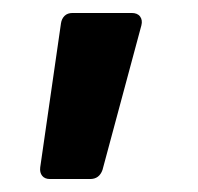

<svg xmlns="http://www.w3.org/2000/svg" viewBox="-20 -178 305 296"><path d="M42 80 74 -142Q75 -149 79.5 -153.5Q84 -158 92 -158H183Q192 -158 196 -152.5Q200 -147 198 -139L138 84Q133 98 119 98H57Q49 98 45 93Q41 88 42 80Z"/></svg>

Font: Barlow
Style: Bold
Weight: 700
Designer: Jeremy Tribby
Foundry: Jeremy Tribby
Version: Version 1.101 August 23, 2024